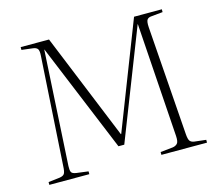

<svg xmlns="http://www.w3.org/2000/svg" viewBox="-102 -855 1132 988"><g transform="rotate(-15 464.0 -361.5)"><path d="M44 0V-15L104 -22Q125 -25 131 -36Q137 -47 138 -74L174 -653Q176 -680 169 -689.5Q162 -699 143 -701L85 -708V-723H236L467 -157H469L689 -723H837V-708L776 -702Q760 -701 753 -691.5Q746 -682 748 -651L790 -71Q792 -42 799.5 -33Q807 -24 823 -22L884 -15V0H641V-15L707 -22Q722 -24 731.5 -33.5Q741 -43 739 -74L698 -681H697L470 -100H439L200 -679H199L164 -68Q163 -47 167.5 -36.5Q172 -26 195 -23L257 -15V0Z"/></g></svg>

Font: Literata 60pt ExtraLight
Style: Regular
Weight: 250
Designer: Latin by Veronika Burian and Jose Scaglione. Greek by Irene Vlachou. Cyrillic by Vera Evstafieva.
Foundry: TypeTogether
Version: Version 3.103;gftools[0.9.29]